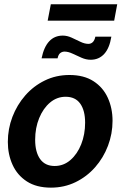

<svg xmlns="http://www.w3.org/2000/svg" viewBox="-20 -852 567 882"><path d="M214 10Q147.5 10 103.5 -18.5Q59.5 -47 37.8 -94.8Q16 -142.5 16 -200Q16 -260 37 -315Q58 -370 96 -413.5Q134 -457 185.8 -482.2Q237.5 -507.5 299 -507.5Q365.5 -507.5 409.5 -479Q453.5 -450.5 475.2 -402.8Q497 -355 497 -297Q497 -237.5 476 -182.2Q455 -127 417 -83.8Q379 -40.5 327 -15.2Q275 10 214 10ZM231 -89.5Q272 -89.5 303.5 -116.8Q335 -144 353 -189.2Q371 -234.5 371 -288.5Q371 -344.5 348.5 -376Q326 -407.5 281.5 -407.5Q241.5 -407.5 210 -381Q178.5 -354.5 160 -309.5Q141.5 -264.5 141.5 -210Q141.5 -153.5 164.2 -121.5Q187 -89.5 231 -89.5ZM396.5 -577.5Q375.5 -577.5 354.5 -586.8Q333.5 -596 313.5 -605.5Q293.5 -615 276.5 -615Q265.5 -615 256.8 -608.2Q248 -601.5 244.5 -584H171Q181.5 -636 206 -662.2Q230.5 -688.5 268.5 -688.5Q288.5 -688.5 309.2 -679Q330 -669.5 349.5 -660Q369 -650.5 386 -650.5Q398 -650.5 406.2 -658.5Q414.5 -666.5 418 -683.5H491.5Q483 -630.5 458.5 -604Q434 -577.5 396.5 -577.5ZM199 -757 213.5 -832.5H518.5L504.5 -757Z"/></svg>

Font: Cabin
Style: Bold Italic
Weight: 700
Width: 4
Italic angle: -10°
Designer: Pablo Impallari
Foundry: Pablo Impallari. http://www.impallari.com Igino Marini. http://www.ikern.com
Version: Version 3.001